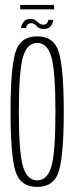

<svg xmlns="http://www.w3.org/2000/svg" viewBox="-20 -750 308 774"><path d="M130 3.5Q60.5 3.5 41.5 -62.5Q22.5 -128.5 22.5 -299.5Q22.5 -470 41.5 -536.8Q60.5 -603.5 130 -603.5Q199 -603.5 218 -536.8Q237 -470 237 -299.5Q237 -128.5 218 -62.5Q199 3.5 130 3.5ZM130 -23Q170.5 -23 187 -78.5Q203.5 -134 203.5 -299Q203.5 -464.5 187 -520.8Q170.5 -577 130 -577Q89.5 -577 72.8 -520.8Q56 -464.5 56 -299Q56 -134 72.8 -78.5Q89.5 -23 130 -23ZM156.5 -633Q137.5 -633 128 -644.8Q118.5 -656.5 105.5 -656.5Q95.5 -656.5 90.5 -650Q85.5 -643.5 85 -637H65Q65.5 -649 74.8 -661.5Q84 -674 104 -674Q116 -674 123.2 -668.2Q130.5 -662.5 137.5 -656.5Q144.5 -650.5 155.5 -650.5Q164.5 -650.5 169.5 -657Q174.5 -663.5 175 -670H195Q194.5 -659 186 -646Q177.5 -633 156.5 -633ZM61.5 -712.5V-730H198V-712.5Z"/></svg>

Font: Anybody Condensed ExtraLight
Style: Regular
Weight: 200
Width: 3
Designer: Tyler Finck
Foundry: Etcetera Type Company
Version: Version 1.010; ttfautohint (v1.8.3) -l 8 -r 50 -G 200 -x 14 